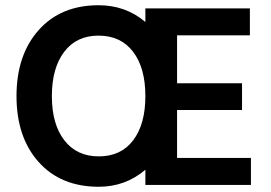

<svg xmlns="http://www.w3.org/2000/svg" viewBox="-20 -706 1034 733"><path d="M357 -109Q442 -109 488.5 -170.5Q535 -232 535 -339Q535 -447 488 -508.5Q441 -570 356 -570Q272 -570 225 -508Q178 -446 178 -339Q178 -232 225.5 -170.5Q273 -109 357 -109ZM938 0H535V-58Q459 7 357 7Q212 7 127.5 -87.5Q43 -182 43 -339Q43 -496 127.5 -591Q212 -686 356 -686Q460 -686 535 -622V-674H934V-571H656V-388H904V-286H656V-103H938Z"/></svg>

Font: Hind Madurai SemiBold
Style: Regular
Weight: 600
Designer: Jyotish Sonowal
Foundry: Indian Type Foundry
Version: Version 1.001;PS 1.0;hotconv 1.0.86;makeotf.lib2.5.63406; tt